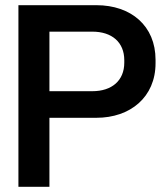

<svg xmlns="http://www.w3.org/2000/svg" viewBox="-20 -720 640 740"><path d="M51 0H170.5V-266H351.5C482 -266 579.5 -345.5 579.5 -476.5V-489.5C579.5 -620.5 485 -700 351.5 -700H51ZM336 -368.5H170.5V-598H336C411.5 -598 459 -557 459 -488V-478.5C459 -409 410.5 -368.5 336 -368.5Z"/></svg>

Font: MCL Standard Medium
Style: Regular
Weight: 500
Designer: Květoslav Bartoš
Foundry: Florian Karsten
Version: Version 1.001;Glyphs 3.2.3 (3260)